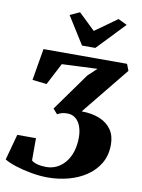

<svg xmlns="http://www.w3.org/2000/svg" viewBox="-105 -1068 845 1144"><g transform="rotate(10 317.0 -495.5)"><path d="M265.5 6Q217 6 164.2 -3.5Q111.5 -13 67.8 -27.2Q24 -41.5 0.5 -56.5L43 -212.5H156V-78Q167 -67 191 -60.5Q215 -54 245.5 -54Q280 -54 309.2 -68.5Q338.5 -83 360.5 -110Q382.5 -137 394.8 -175.2Q407 -213.5 407 -261.5Q407 -297 396.5 -326.5Q386 -356 365.5 -373Q345 -390 314.5 -390Q294 -390 279.8 -385.5Q265.5 -381 255 -374.5L228.5 -404.5L392.5 -633.5L445.5 -683L231 -673.5L162 -541L75.5 -551L108 -743H613.5L629 -703L396.5 -417Q460 -416.5 506 -397.5Q552 -378.5 577.2 -342Q602.5 -305.5 602.5 -252Q602.5 -187 574 -138.5Q545.5 -90 497.2 -57.8Q449 -25.5 388.8 -9.8Q328.5 6 265.5 6ZM330.5 -803.5 226 -970 284.5 -997Q309.5 -973 334.5 -949.2Q359.5 -925.5 384 -901.5Q417.5 -925.5 450.8 -949.2Q484 -973 517.5 -997L571 -971L411 -803.5Z"/></g></svg>

Font: Merriweather 20pt Black
Style: Italic
Weight: 900
Italic angle: -7.8°
Version: Version 2.101